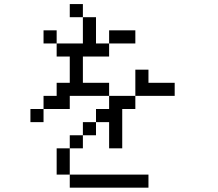

<svg xmlns="http://www.w3.org/2000/svg" viewBox="-20 -832 1040 915"><path d="M687.5 62.5V0H312.5V62.5ZM812.5 -375V-437.5H687.5V-500H625Q625 -500 625 -375H500V-312.5H437.5V-250H375V-187.5H312.5V-125H250Q250 -125 250 0H312.5Q312.5 0 312.5 -125H375V-187.5H437.5V-250H500Q500 -250 500 -125H562.5V-312.5H625V-375ZM625 -625V-687.5H500V-625H437.5Q437.5 -625 437.5 -750H375Q375 -750 375 -625H250V-562.5H312.5Q312.5 -562.5 312.5 -437.5H250V-375H187.5V-312.5H125V-250H187.5V-312.5H312.5V-375H500V-437.5H375Q375 -437.5 375 -562.5H500V-625ZM250 -625V-687.5H187.5V-625ZM375 -750V-812.5H312.5V-750Z"/></svg>

Font: Unifont
Style: Regular
Weight: 500
Version: Version 13.0.05